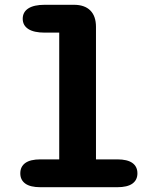

<svg xmlns="http://www.w3.org/2000/svg" viewBox="-20 -782 659 802"><path d="M148.8 0Q106.9 0 85.9 -15Q64.8 -30.1 64.8 -57.9Q64.8 -86.2 85.9 -101.3Q106.9 -116.3 148.8 -116.3H227.4V-645.7H166.8Q121.9 -645.7 98.4 -660.7Q74.9 -675.8 74.9 -703.6Q74.9 -731.8 98.4 -746.9Q121.9 -762 166.8 -762H288.7Q333.5 -762 357.2 -738.3Q380.9 -714.6 380.9 -669.8V-116.3H470Q511.9 -116.3 533 -101.3Q554 -86.2 554 -57.9Q554 -30.1 533 -15Q511.9 0 470 0Z"/></svg>

Font: Sono ExtraLight
Style: Regular
Weight: 200
Designer: Tyler Finck
Foundry: Tyler Finck
Version: Version 2.112